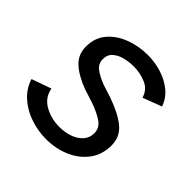

<svg xmlns="http://www.w3.org/2000/svg" viewBox="-142 -625 756 756"><g transform="rotate(45 235.5 -247.0)"><path d="M216 12Q172 12 129 -2.5Q86 -17 54 -45.5Q22 -74 9 -115L91 -144Q99 -101 136.5 -80Q174 -59 220 -59Q250 -59 276 -68Q302 -77 318.5 -95Q335 -113 335 -139Q335 -168 310 -185.5Q285 -203 242 -218L189 -235Q134 -255 102 -283.5Q70 -312 70 -357Q70 -406 98 -439Q126 -472 171 -489Q216 -506 266 -506Q306 -506 343 -494.5Q380 -483 408.5 -460Q437 -437 449 -402L370 -372Q360 -407 327.5 -421Q295 -435 259 -435Q234 -435 209.5 -429Q185 -423 168.5 -408.5Q152 -394 152 -369Q152 -344 172 -328.5Q192 -313 226 -300L279 -283Q345 -260 381 -230.5Q417 -201 417 -153Q417 -101 389 -64Q361 -27 315.5 -7.5Q270 12 216 12Z"/></g></svg>

Font: Atkinson Hyperlegible Next
Style: Italic
Weight: 400
Italic angle: -12°
Designer: Elliott Scott, Megan Eiswerth, Linus Boman, Theodore Petrosky, Letters from Sweden
Foundry: Applied Design Works, Letters from Sweden
Version: Version 2.001